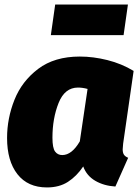

<svg xmlns="http://www.w3.org/2000/svg" viewBox="-20 -802 614 842"><path d="M566 -491 520 -172Q518 -152 518 -147Q518 -133 523 -124.5Q528 -116 542 -110L486 16Q436 13 398 -9Q360 -31 345 -72Q316 -29 278 -4.5Q240 20 186 20Q102 20 56.5 -38Q11 -96 11 -197Q11 -283 43.5 -364.5Q76 -446 147.5 -500Q219 -554 330 -554Q389 -554 451 -538.5Q513 -523 566 -491ZM210 -198Q210 -153 221.5 -137.5Q233 -122 253 -122Q295 -122 330 -182L364 -412Q342 -418 322 -418Q264 -418 237 -350.5Q210 -283 210 -198ZM522 -648H203L222 -782H541Z"/></svg>

Font: Fira Sans Black
Style: Italic
Weight: 900
Italic angle: -8°
Designer: Carrois Corporate & Edenspiekermann AG
Foundry: Carrois Corporate GbR & Edenspiekermann AG
Version: Version 4.203